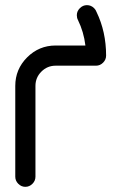

<svg xmlns="http://www.w3.org/2000/svg" viewBox="-20 -723 470 743"><path d="M195.3 -468.8Q163.1 -468.8 140.1 -445.8Q117.2 -422.9 117.2 -390.6V-39.1Q117.2 -23.4 105.5 -11.7Q93.8 0 78.1 0Q62.5 0 50.8 -11.7Q39.1 -23.4 39.1 -39.1V-390.6Q39.1 -455.1 85 -501Q130.9 -546.9 195.3 -546.9H310.5Q304.2 -599.6 281.7 -645.5Q277.3 -653.8 277.3 -664.1Q277.3 -679.7 289.1 -691.4Q300.8 -703.1 316.4 -703.1Q332.5 -703.1 344.2 -691.4Q350.6 -685.1 353.5 -676.8Q390.6 -600.1 390.6 -507.8Q390.6 -492.2 378.9 -480.5Q367.2 -468.8 351.6 -468.8Z"/></svg>

Font: Comfortaa
Style: Regular
Weight: 400
Designer: Johan Aakerlund
Foundry: Johan Aakerlund
Version: Version 2.001; ttfautohint (v1.4.1)